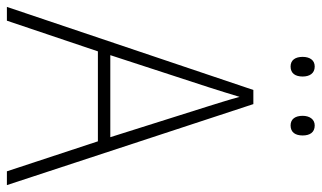

<svg xmlns="http://www.w3.org/2000/svg" viewBox="-208 -725 933 557"><g transform="rotate(90 258.5 -446.5)"><path d="M145 -858C145 -837 154 -823 173 -823C193 -823 202 -837 202 -858C202 -878 193 -893 173 -893C154 -893 145 -878 145 -858ZM316 -858C316 -837 325 -823 344 -823C364 -823 373 -837 373 -858C373 -879 364 -893 344 -893C326 -893 316 -878 316 -858ZM477 0H517L282 -715H241L0 0H40L129 -264H390ZM288 -585 378 -300H140L233 -585C242 -614 252 -644 261 -675C270 -642 280 -611 288 -585Z"/></g></svg>

Font: Noto Sans Myanmar UI SemiCondensed ExtraLight
Style: Regular
Weight: 200
Width: 4
Designer: Monotype Design Team
Foundry: Monotype Imaging Inc.
Version: Version 2.103